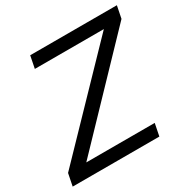

<svg xmlns="http://www.w3.org/2000/svg" viewBox="-165 -845 981 993"><g transform="rotate(-30 325.5 -349.0)"><path d="M658.7 -698.2 644 -625 115.2 -73.2H523.9L509.3 0H-8.3L6.3 -73.2L538.6 -625H126.5L141.1 -698.2Z"/></g></svg>

Font: Sansation
Style: Italic
Weight: 400
Designer: Bernd Montag
Version: Version 1.301